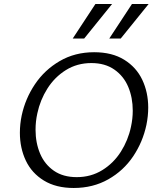

<svg xmlns="http://www.w3.org/2000/svg" viewBox="-20 -927 786 956"><path d="M79 -266Q79 -309 88 -352Q106 -436 154 -507.5Q202 -579 277.5 -623Q353 -667 449 -667Q538 -667 598.5 -629.5Q659 -592 688.5 -529.5Q718 -467 718 -391Q718 -349 709 -305Q691 -220 643 -148.5Q595 -77 519 -34Q443 9 347 9Q259 9 198.5 -28Q138 -65 108.5 -127.5Q79 -190 79 -266ZM632 -295Q641 -336 641 -376Q641 -441 618.5 -494.5Q596 -548 549.5 -580.5Q503 -613 435 -613Q364 -613 308 -578Q252 -543 216 -486Q180 -429 166 -363Q157 -323 157 -281Q157 -216 179.5 -162.5Q202 -109 248 -77Q294 -45 362 -45Q433 -45 489.5 -80Q546 -115 582 -172Q618 -229 632 -295ZM455 -907H538L399 -735H342ZM637 -907H720L581 -735H524Z"/></svg>

Font: LXGW Bright GB
Style: Italic
Weight: 400
Italic angle: -12°
Designer: Christian Thalmann (Catharsis Fonts)
Foundry: LXGW / Christian Thalmann (Catharsis Fonts) / Fontworks Inc.
Version: Version 5.510